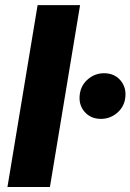

<svg xmlns="http://www.w3.org/2000/svg" viewBox="-20 -748 522 768"><path d="M300.3 -727.5 179.7 0H9.8L130.4 -727.5ZM383.8 -272.5Q341.8 -272.5 317.1 -302.2Q292.5 -332 299.8 -375Q305.7 -409.7 333.3 -432.4Q360.8 -455.1 396 -455.1Q438.5 -455.1 462.9 -425.3Q487.3 -395.5 480.5 -353Q475.1 -318.4 447.3 -295.4Q419.4 -272.5 383.8 -272.5Z"/></svg>

Font: Inter 17pt ExtraBold
Style: Italic
Weight: 800
Italic angle: -9.3988°
Version: Version 4.001;git-66647c0bb